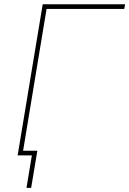

<svg xmlns="http://www.w3.org/2000/svg" viewBox="-20 -748 622 924"><path d="M582 -727.5 578.1 -705.1H204.1L87.4 0H64.9L185.5 -727.5ZM107.4 156.2 133.3 0H80.6L84.5 -22.5H159.7L129.9 156.2Z"/></svg>

Font: Inter 16pt Thin
Style: Italic
Weight: 250
Italic angle: -9.3988°
Version: Version 4.001;git-66647c0bb